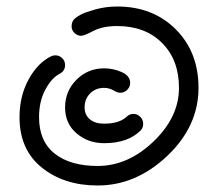

<svg xmlns="http://www.w3.org/2000/svg" viewBox="-20 -510 670 590"><path d="M380 -255Q380 -243 371 -234Q362 -225 350 -225Q341 -225 333 -230Q317 -240 300 -240Q274 -240 257 -223Q240 -206 240 -180Q240 -157 256 -143.5Q272 -130 300 -130Q348 -130 371 -153Q380 -160 390 -160Q402 -160 411 -151Q420 -142 420 -130Q420 -117 412 -109Q373 -70 300 -70Q251 -70 215.5 -100Q180 -130 180 -180Q180 -230 215 -265Q250 -300 300 -300Q328 -300 354 -288.5Q380 -277 380 -255ZM230 -400Q218 -400 209 -408.5Q200 -417 200 -429Q200 -445 211 -454Q217 -459 229 -465.5Q241 -472 273 -481Q305 -490 340 -490Q450 -490 520 -420Q590 -350 590 -240Q590 -122 494 -31Q398 60 280 60Q177 60 108.5 5Q40 -50 40 -150Q40 -215 68 -266Q96 -317 137 -337Q143 -340 150 -340Q162 -340 171 -331.5Q180 -323 180 -310Q180 -292 163 -283Q139 -271 119.5 -235Q100 -199 100 -150Q100 -76 148 -38Q196 0 280 0Q373 0 451.5 -75Q530 -150 530 -240Q530 -326 478 -378Q426 -430 340 -430Q296 -430 267 -415Q238 -400 230 -400Z"/></svg>

Font: Pecita
Style: Book
Weight: 400
Width: 7
Version: Version 4.3